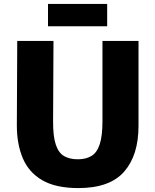

<svg xmlns="http://www.w3.org/2000/svg" viewBox="-20 -952 793 980"><path d="M380 8Q265 8 196 -32Q127 -72 96.5 -144Q66 -216 66 -312L68 -743H253L251 -334Q250.5 -256 264.8 -213.8Q279 -171.5 307.2 -155.2Q335.5 -139 377 -139Q419 -139 447 -156Q475 -173 489 -215.5Q503 -258 503 -334V-743H687V-309Q687 -160 613.8 -76Q540.5 8 380 8ZM225 -818V-932H527V-818Z"/></svg>

Font: Koeln Type Sans ExtraBold
Style: Regular
Weight: 800
Designer: Eben Sorkin
Foundry: Eben Sorkin
Version: Version 2.001